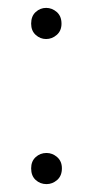

<svg xmlns="http://www.w3.org/2000/svg" viewBox="-20 -458 229 487"><path d="M97 -359Q82 -359 70.5 -369.5Q59 -380 59 -398Q59 -417 70.5 -427.5Q82 -438 97 -438Q112 -438 124 -427.5Q136 -417 136 -398Q136 -380 124 -369.5Q112 -359 97 -359ZM98 9Q82 9 70.5 -1.5Q59 -12 59 -31Q59 -49 70.5 -59.5Q82 -70 98 -70Q113 -70 125 -59.5Q137 -49 137 -31Q137 -12 125 -1.5Q113 9 98 9Z"/></svg>

Font: Murecho Thin ExtraLight
Style: Regular
Weight: 250
Version: Version 1.010